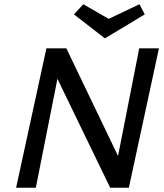

<svg xmlns="http://www.w3.org/2000/svg" viewBox="-20 -886 776 906"><path d="M663 -818 475 -705 329 -818 373 -866 493 -797 638 -866ZM637 -658H730L588 0H500L251 -514L149 0H56L199 -658H293L537 -150Z"/></svg>

Font: EauTestInfant Semibold
Style: Italic
Weight: 600
Italic angle: -12°
Designer: Christian Thalmann (Catharsis Fonts)
Version: Version 0.001;PS 000.001;hotconv 1.0.88;makeotf.lib2.5.64775